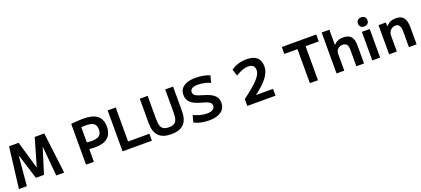

<svg xmlns="http://www.w3.org/2000/svg" viewBox="62 -1974 7060 3216"><g transform="rotate(-20 3592.0 -366.5)"><path d="M39.7 0 129 -730H299.6L442 -239.3H444L586.4 -730H757L846.3 0H705L657.4 -528.1H655.4L515 -80H371L230.6 -528.1H228.6L180.9 0Z M1235.7 -726Q1274.7 -730.7 1315 -733.7Q1355.3 -736.7 1392.2 -738.3Q1429 -740 1456.3 -740Q1622 -740 1702.2 -675.7Q1782.3 -611.3 1782.3 -480.4Q1782.3 -351.4 1705.6 -285.7Q1629 -220 1476.6 -220Q1442.6 -220 1401.5 -223.5Q1360.3 -227 1305.7 -234L1307 -353.3Q1358.3 -346.7 1395 -343.3Q1431.7 -340 1459.3 -340Q1554.7 -340 1597 -373.3Q1639.4 -406.7 1639.4 -480.4Q1639.4 -554 1597 -587Q1554.7 -620 1459.3 -620Q1429 -620 1390.1 -616.9Q1351.3 -613.7 1310.3 -606.7L1375.6 -678.7V0H1235.7Z M1886.7 0V-730H2030.3V-123.3H2410V0Z M2756 10Q2605 10 2532.2 -64.5Q2459.4 -139 2459.4 -293.3V-730H2599.3V-320Q2599.3 -242.3 2614.1 -197.3Q2629 -152.3 2663.3 -132.8Q2697.7 -113.3 2756 -113.3Q2814.7 -113.3 2848.9 -132.8Q2883 -152.3 2897.9 -197.3Q2912.7 -242.3 2912.7 -320V-730H3052.7V-293.3Q3052.7 -139 2979.8 -64.5Q2907 10 2756 10Z M3428.7 10Q3354.7 10 3284 -5.7Q3213.3 -21.3 3165.7 -48L3198.3 -171.3Q3232 -154.3 3273.2 -140.6Q3314.3 -126.9 3357.2 -119.3Q3400 -111.6 3437.7 -111.6Q3503.7 -111.6 3539 -135Q3574.4 -158.3 3574.4 -202Q3574.4 -225.7 3563.4 -242.2Q3552.4 -258.7 3530.4 -271.2Q3508.4 -283.7 3474.2 -294.9Q3440 -306 3394.3 -318.4Q3341.4 -333 3299.4 -352Q3257.4 -371 3227.7 -397Q3198 -423 3182.5 -457.7Q3167 -492.3 3167 -537Q3167 -635 3241.8 -687.5Q3316.7 -740 3454 -740Q3522.3 -740 3589.8 -727.5Q3657.3 -715 3705.6 -693.3L3673 -570.1Q3625 -592.7 3566.8 -605.6Q3508.7 -618.4 3452.3 -618.4Q3383.6 -618.4 3348.6 -597.5Q3313.6 -576.7 3313.6 -536.7Q3313.6 -513.3 3323.6 -496.8Q3333.6 -480.3 3354.3 -468Q3375 -455.7 3406.5 -444.7Q3438 -433.7 3481.6 -421.3Q3539 -405 3583.3 -385.7Q3627.6 -366.3 3658.1 -340.8Q3688.6 -315.3 3704.8 -281.2Q3721 -247 3721 -201.3Q3721 -100.7 3644.5 -45.3Q3568 10 3428.7 10Z M4110 -121.6Q4207.7 -195 4275.4 -252Q4343 -309 4384 -354.5Q4425.1 -400 4443.9 -438.2Q4462.7 -476.3 4462.7 -510.7Q4462.7 -616.7 4344.3 -616.7Q4247.3 -616.7 4124 -536.4L4085.3 -653.7Q4201.3 -740 4365 -740Q4483.7 -740 4545 -686.2Q4606.3 -632.3 4606.3 -526.7Q4606.3 -479 4589.5 -432.2Q4572.6 -385.3 4537 -336.5Q4501.3 -287.7 4445.5 -235.1Q4389.6 -182.6 4311.3 -123.6V-121.6H4613.3V0H4110Z M5225.4 0V-606.7H4991V-730H5604.3V-606.7H5370V0Z M5701.2 0V-730H5838.7V-458.9H5840.7Q5872.8 -495.3 5913.5 -512.7Q5954.1 -530 6008 -530Q6103.9 -530 6147.9 -479.4Q6191.8 -428.8 6191.2 -320V0H6054.3V-293.2Q6055 -357.6 6032.5 -387.3Q6010 -416.9 5961.5 -416.9Q5925.7 -416.9 5898.2 -402.4Q5870.7 -387.9 5855.1 -363.1Q5839.4 -338.3 5838.7 -305.7V0Z M6338 0V-510H6478V0ZM6408 -580.7Q6368.7 -580.7 6346 -602.5Q6323.4 -624.4 6323.4 -662Q6323.4 -699.7 6346 -721.5Q6368.7 -743.3 6408 -743.3Q6447.3 -743.3 6470 -721.5Q6492.6 -699.7 6492.6 -662Q6492.6 -624.4 6470 -602.5Q6447.3 -580.7 6408 -580.7Z M6638.2 0V-520H6769.1L6770.4 -450.1H6772.4Q6807.3 -492 6849.5 -511Q6891.8 -530 6948 -530Q7042.6 -530 7085.4 -475.2Q7128.2 -420.5 7128.2 -300V0H6990.9V-273.2Q6990.9 -347 6969.3 -382Q6947.6 -416.9 6901.3 -416.9Q6866.4 -416.9 6837.8 -399.6Q6809.1 -382.3 6792.4 -353.6Q6775.7 -324.8 6775.7 -289.9V0Z"/></g></svg>

Font: M PLUS 2 Thin
Style: Regular
Weight: 100
Designer: Coji Morishita
Foundry: UNDERFOREST DESIGN
Version: Version 1.001